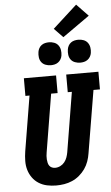

<svg xmlns="http://www.w3.org/2000/svg" viewBox="-73 -1247 753 1301"><g transform="rotate(-5 303.5 -596.5)"><path d="M256 8Q224 8 193.5 1.5Q163 -5 137.5 -21Q112 -37 94.5 -61.5Q77 -86 68.5 -115Q60 -144 60.5 -176Q61 -208 66 -240L128 -615H100V-735H319V-615H275L210 -221Q208 -209 207 -197Q206 -185 207 -173.5Q208 -162 210.5 -150.5Q213 -139 219.5 -130Q226 -121 236.5 -116.5Q247 -112 259 -112Q277 -112 294 -120.5Q311 -129 322.5 -143.5Q334 -158 340 -175Q346 -192 349 -209L416 -615H388V-735H607V-615H563L492 -190Q488 -163 478.5 -136Q469 -109 452.5 -85.5Q436 -62 413.5 -43Q391 -24 364.5 -12.5Q338 -1 310.5 3.5Q283 8 256 8ZM490 -807Q472 -807 454.5 -813.5Q437 -820 426.5 -834Q416 -848 413.5 -866.5Q411 -885 414 -904Q416 -917 422.5 -929Q429 -941 440 -949Q451 -957 464 -960Q477 -963 490 -963Q509 -963 526 -956.5Q543 -950 553.5 -936Q564 -922 567 -903.5Q570 -885 567 -866Q565 -853 558 -841Q551 -829 540 -821Q529 -813 516 -810Q503 -807 490 -807ZM290 -807Q272 -807 254.5 -813.5Q237 -820 226.5 -834Q216 -848 213.5 -866.5Q211 -885 214 -904Q216 -917 222.5 -929Q229 -941 240 -949Q251 -957 264 -960Q277 -963 290 -963Q309 -963 326 -956.5Q343 -950 353.5 -936Q364 -922 367 -903.5Q370 -885 367 -866Q365 -853 358 -841Q351 -829 340 -821Q329 -813 316 -810Q303 -807 290 -807ZM391 -989 331 -1051 496 -1201 575 -1119Z"/></g></svg>

Font: Iosevka Slab HvExObl
Style: Regular
Weight: 900
Width: 7
Italic angle: -9°
Monospace: yes
Designer: Belleve Invis
Foundry: Belleve Invis
Version: Version 11.1.1; ttfautohint (v1.8.3)